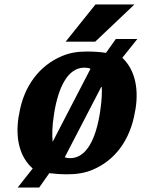

<svg xmlns="http://www.w3.org/2000/svg" viewBox="-20 -768 633 857"><path d="M63 -247C47 -144 71 -64 126 -16L59 69H155L200 5C225 8 252 10 281 10C322 10 361 4 395 -11C492 -52 562 -142 583 -272L585 -282C601 -384 577 -462 526 -510L593 -594H497L453 -532C428 -536 398 -538 367 -538C326 -538 289 -532 255 -517C158 -476 85 -385 65 -256ZM220 -250 222 -264C240 -376 282 -466 356 -466C366 -466 376 -465 384 -461L215 -135C212 -167 213 -207 220 -250ZM273 -582H405L580 -748H406ZM269 -66 434 -384C436 -354 434 -319 428 -278L426 -264C408 -150 367 -62 293 -62C284 -62 278 -63 269 -66Z"/></svg>

Font: Aerodynamic
Style: BdObl
Weight: 500
Designer: Google
Version: Version 2.000980; 2014